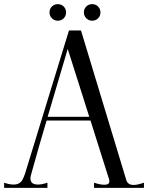

<svg xmlns="http://www.w3.org/2000/svg" viewBox="-40 -907 715 927"><path d="M605 -14Q624 -14 655 -25V0H414V-25Q443 -15 464 -15Q488 -15 488 -32Q488 -37 487 -40L397 -325H185Q149 -205 116 -85L109 -60Q107 -54 107 -45Q107 -16 143 -16Q163 -16 189 -25V0H-20V-25Q4 -16 26 -16Q56 -16 69 -40Q76 -54 81 -69L293 -760H351L569 -40Q576 -14 605 -14ZM190 -343H391L287 -671ZM199 -847Q199 -864 210.5 -875.5Q222 -887 239 -887Q256 -887 267.5 -875.5Q279 -864 279 -847Q279 -830 267.5 -818.5Q256 -807 239 -807Q222 -807 210.5 -819Q199 -831 199 -847ZM365 -847Q365 -864 376.5 -875.5Q388 -887 405 -887Q422 -887 433.5 -875.5Q445 -864 445 -847Q445 -830 433.5 -818.5Q422 -807 405 -807Q388 -807 376.5 -819Q365 -831 365 -847Z"/></svg>

Font: Viaoda Libre
Style: Regular
Weight: 400
Designer: Gydient
Version: Version 2.000